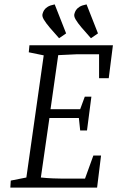

<svg xmlns="http://www.w3.org/2000/svg" viewBox="-20 -854 554 874"><path d="M249 -680 206 -729Q189 -749 179.5 -765Q170 -781 174 -792Q176 -800 181 -808Q186 -816 197 -823Q208 -830 229 -834L281 -702ZM394 -680 351 -729Q334 -749 324.5 -765Q315 -781 319 -792Q321 -800 326 -808Q331 -816 342 -823Q353 -830 374 -834L426 -702ZM27 0 29 -32 100 -46 179 -602 111 -616 114 -648H494L475 -498H431V-607H330L245 -603L210 -357H345L366 -414H396L376 -260H345L339 -317H205L166 -46Q194 -43 221 -42Q248 -41 261 -41H367L405 -146H440L422 0Z"/></svg>

Font: Faustina Light Light
Style: Italic
Weight: 300
Italic angle: -8°
Version: Version 1.200